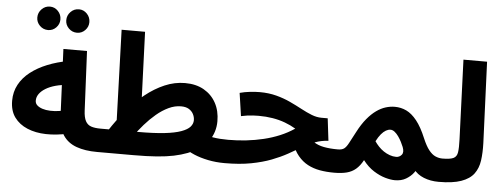

<svg xmlns="http://www.w3.org/2000/svg" viewBox="-53 -978 2999 1142"><g transform="rotate(5 1446.5 -407.0)"><path d="M556 5Q485 5 433.5 -13.5Q382 -32 354 -73.5Q326 -115 322 -185L304 -588H445L462 -234Q464 -193 475.5 -171.5Q487 -150 509 -142.5Q531 -135 566 -135Q604 -135 620 -115.5Q636 -96 636 -67Q636 -36 615.5 -15.5Q595 5 556 5ZM373 -88Q306 -73 244 -74.5Q182 -76 133 -96.5Q84 -117 55.5 -156Q27 -195 27 -255Q27 -308 50.5 -351.5Q74 -395 116.5 -428Q159 -461 216 -484Q273 -507 340 -519L354 -377Q311 -375 276.5 -365.5Q242 -356 217.5 -341Q193 -326 180 -307.5Q167 -289 167 -268Q167 -251 179 -240Q191 -229 211 -222.5Q231 -216 257 -215Q283 -214 310.5 -218Q338 -222 365 -231ZM376 -691Q347 -691 326.5 -711.5Q306 -732 306 -760Q306 -789 326.5 -810Q347 -831 376 -831Q404 -831 424 -810Q444 -789 444 -760Q444 -732 424 -711.5Q404 -691 376 -691ZM203 -692Q174 -692 153.5 -712.5Q133 -733 133 -761Q133 -790 153.5 -811Q174 -832 203 -832Q231 -832 251 -811Q271 -790 271 -761Q271 -733 251 -712.5Q231 -692 203 -692Z M1317 5Q1266 5 1219 -4.5Q1172 -14 1134.5 -30Q1097 -46 1073 -66L1163 -163Q1199 -148 1237 -141.5Q1275 -135 1327 -135Q1365 -135 1381.5 -115.5Q1398 -96 1398 -67Q1398 -36 1377 -15.5Q1356 5 1317 5ZM556 5 566 -135H790Q884 -135 946.5 -142Q1009 -149 1046 -162.5Q1083 -176 1098.5 -194Q1114 -212 1114 -233Q1114 -252 1105 -269.5Q1096 -287 1078 -298Q1060 -309 1031 -309Q994 -309 957 -291.5Q920 -274 885 -244.5Q850 -215 818.5 -179Q787 -143 761 -106L610 -127Q652 -192 701.5 -250.5Q751 -309 806.5 -353.5Q862 -398 921.5 -423.5Q981 -449 1043 -449Q1109 -449 1156 -422Q1203 -395 1228.5 -348Q1254 -301 1254 -239Q1254 -174 1217.5 -122Q1181 -70 1094 -36Q1057 -22 1014 -13Q971 -4 913 0.5Q855 5 774 5ZM660 -97 639 -732H779L797 -252Z M1972 5Q1926 5 1886.5 -2Q1847 -9 1814 -26.5Q1781 -44 1755.5 -75Q1730 -106 1713 -153L1792 -216Q1810 -184 1836 -166.5Q1862 -149 1898 -142Q1934 -135 1982 -135Q2020 -135 2036 -115.5Q2052 -96 2052 -67Q2052 -36 2031.5 -15.5Q2011 5 1972 5ZM1318 5 1328 -135Q1382 -135 1435 -141Q1488 -147 1538 -159Q1588 -171 1633.5 -190Q1679 -209 1719 -236Q1689 -254 1654 -267Q1619 -280 1579.5 -286.5Q1540 -293 1496 -293Q1480 -293 1462.5 -292Q1445 -291 1427 -288.5Q1409 -286 1391 -282L1371 -419Q1400 -427 1432.5 -430.5Q1465 -434 1490 -434Q1544 -434 1589.5 -422Q1635 -410 1673.5 -392Q1712 -374 1745.5 -356Q1779 -338 1809.5 -326Q1840 -314 1869 -314H1906L1922 -181Q1879 -179 1841.5 -164.5Q1804 -150 1767.5 -128.5Q1731 -107 1689.5 -84Q1648 -61 1596 -41Q1544 -21 1476 -8Q1408 5 1318 5Z M1972 5 1982 -135Q2007 -135 2020 -145Q2033 -155 2046 -180Q2059 -205 2082 -248Q2107 -296 2134 -328.5Q2161 -361 2188.5 -380.5Q2216 -400 2243.5 -408.5Q2271 -417 2298 -417Q2335 -417 2367.5 -401.5Q2400 -386 2430 -348.5Q2460 -311 2487 -246Q2506 -201 2525 -177Q2544 -153 2564.5 -144Q2585 -135 2606 -135Q2644 -135 2660 -115.5Q2676 -96 2676 -67Q2676 -36 2655 -15.5Q2634 5 2596 5Q2547 5 2507 -11Q2467 -27 2444 -59L2473 -81Q2464 -60 2446.5 -37Q2429 -14 2401.5 2Q2374 18 2336 18Q2311 18 2277.5 8.5Q2244 -1 2208.5 -23.5Q2173 -46 2143 -85Q2124 -50 2101 -30.5Q2078 -11 2047 -3Q2016 5 1972 5ZM2201 -203Q2211 -188 2225 -173Q2239 -158 2256 -146.5Q2273 -135 2292.5 -128Q2312 -121 2331 -121Q2351 -121 2364 -136.5Q2377 -152 2365 -183Q2360 -196 2351.5 -212.5Q2343 -229 2332.5 -244Q2322 -259 2309.5 -269Q2297 -279 2284 -279Q2271 -279 2257 -271Q2243 -263 2229 -246.5Q2215 -230 2201 -203Z M2596 5 2606 -135Q2652 -135 2672 -144.5Q2692 -154 2696 -180.5Q2700 -207 2698 -258L2680 -732H2821L2841 -248Q2843 -190 2836.5 -143.5Q2830 -97 2805.5 -64Q2781 -31 2730.5 -13Q2680 5 2596 5Z"/></g></svg>

Font: Noto Sans
Style: Bold
Weight: 700
Designer: Monotype Design Team
Foundry: Monotype Imaging Inc.
Version: Version 2.000;GOOG;noto-source:20170915:90ef993387c0; ttfaut